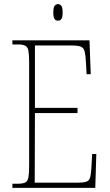

<svg xmlns="http://www.w3.org/2000/svg" viewBox="-20 -909 530 929"><path d="M40 0V-20H65Q90 -20 102 -26Q114 -32 117.5 -51Q121 -70 121 -108V-606Q121 -645 117.5 -663.5Q114 -682 102 -688Q90 -694 65 -694H40V-714H413L419 -550H399L396 -606Q394 -643 389.5 -660.5Q385 -678 370.5 -683.5Q356 -689 325 -689H149V-387H355V-362H149L148 -25H354Q384 -25 398 -30Q412 -35 416 -49.5Q420 -64 422 -94L426 -164H446L441 0ZM260 -809Q250 -809 244 -817Q238 -825 238 -849Q238 -872 244 -880.5Q250 -889 260 -889Q271 -889 277 -880.5Q283 -872 283 -849Q283 -825 277 -817Q271 -809 260 -809Z"/></svg>

Font: Noto Serif Ethiopic Condensed Thin
Style: Regular
Weight: 100
Width: 3
Designer: Monotype Design Team
Foundry: Monotype Imaging Inc.
Version: Version 2.102; ttfautohint (v1.8.4.7-5d5b)